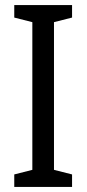

<svg xmlns="http://www.w3.org/2000/svg" viewBox="-20 -734 340 754"><path d="M263 0H36V-49L107 -67V-647L36 -665V-714H263V-665L192 -647V-67L263 -49Z"/></svg>

Font: Noto Sans Thai Cond
Style: Regular
Weight: 400
Width: 3
Designer: Monotype Design Team
Foundry: Monotype Imaging Inc.
Version: Version 2.002; ttfautohint (v1.8.4.7-5d5b)